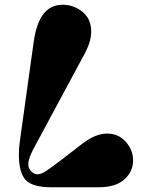

<svg xmlns="http://www.w3.org/2000/svg" viewBox="-20 -795 630 815"><path d="M64 -193.8 123 -617.2Q134.3 -697.3 164.8 -736.1Q195.3 -774.9 246.1 -774.9Q293.5 -774.9 330.3 -744.6Q367.2 -714.4 367.2 -661.1Q367.2 -619.6 339.8 -567.9L128.9 -175.8Q100.1 -124 100.1 -98.1Q100.1 -80.1 112.5 -67.6Q125 -55.2 139.2 -55.2Q153.8 -55.2 174.8 -68.6Q195.8 -82 240.2 -116.2L332 -187Q386.2 -228 435.1 -228Q482.4 -228 513.7 -193.4Q544.9 -158.7 544.9 -113.8Q544.9 -66.4 507.8 -33.2Q470.7 0 397 0H198.2Q118.2 0 89.1 -30.8Q60.1 -61.5 60.1 -140.1Q60.1 -167 64 -193.8Z"/></svg>

Font: Pilowlava
Style: Regular
Weight: 400
Designer: Anton Moglia, Jérémy Landes, Maksym Kobuzan (Cyrillic), Velvetyne Type Foundry
Foundry: Anton Moglia, Jérémy Landes, Velvetyne Type Foundry
Version: Version 1.001;hotconv 1.0.109;makeotfexe 2.5.65596